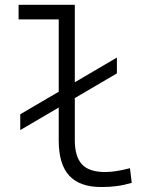

<svg xmlns="http://www.w3.org/2000/svg" viewBox="-20 -752 626 782"><path d="M62.5 -222.2V-286.6L219.2 -378.4V-672.9H55.7V-732.4H284.7V-417L456.1 -517.6V-453.1L284.7 -352.5V-180.7Q284.7 -114.7 313.5 -83Q342.3 -51.3 409.2 -51.3Q448.7 -51.3 509.3 -66.9L516.6 -7.3Q484.9 2 455.6 5.9Q426.3 9.8 393.1 9.8Q304.7 9.8 262 -36.6Q219.2 -83 219.2 -179.2V-314Z"/></svg>

Font: CaskaydiaMono NF Light
Style: Regular
Weight: 300
Designer: Aaron Bell
Foundry: Saja Typeworks
Version: Version 2111.001; ttfautohint (v1.8.4);Nerd Fonts 3.1.1